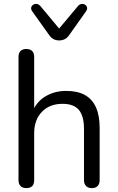

<svg xmlns="http://www.w3.org/2000/svg" viewBox="-20 -965 608 992"><path d="M115.9 6.9Q96.5 6.9 86 -4Q75.6 -14.9 75.6 -34.8V-670.7Q75.6 -691.1 86 -701.5Q96.5 -711.9 115.9 -711.9Q135.3 -711.9 145.9 -701.5Q156.6 -691.1 156.6 -670.7V-377.7H143.7Q164.6 -436 212.4 -465.7Q260.3 -495.3 321.9 -495.3Q380.4 -495.3 418.6 -474.1Q456.9 -452.9 475.9 -410.2Q494.9 -367.6 494.9 -303.3V-34.8Q494.9 -14.9 484.5 -4Q474 6.9 454.6 6.9Q435.2 6.9 424.6 -4Q413.9 -14.9 413.9 -34.8V-298.4Q413.9 -366 387.4 -397.3Q360.8 -428.6 303.1 -428.6Q236.4 -428.6 196.5 -387.2Q156.6 -345.8 156.6 -276.6V-34.8Q156.6 6.9 115.9 6.9ZM285.5 -756.1Q270.4 -756.1 257.5 -762.4Q244.5 -768.8 234.3 -783.5L146.4 -906.7Q139.1 -917 141.2 -926.2Q143.4 -935.5 151.7 -940.6Q160 -945.8 170.2 -944.5Q180.5 -943.3 189.3 -933L285.5 -817.5L382.2 -933Q391 -943.3 401.3 -944.5Q411.5 -945.8 419.6 -940.6Q427.6 -935.5 429.8 -926.5Q432 -917.4 424.6 -906.7L337.3 -783.5Q327 -768.8 314 -762.4Q301.1 -756.1 285.5 -756.1Z"/></svg>

Font: Nunito ExtraLight
Style: Regular
Weight: 200
Designer: Vernon Adams
Foundry: Vernon Adams
Version: Version 3.602